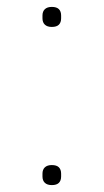

<svg xmlns="http://www.w3.org/2000/svg" viewBox="-20 -531 300 556"><path d="M130 5Q117 5 110 -1.5Q103 -8 103 -20V-28Q103 -40 110 -46.5Q117 -53 130 -53Q144 -53 150.5 -46.5Q157 -40 157 -28V-20Q157 -8 150.5 -1.5Q144 5 130 5ZM130 -453Q117 -453 110 -459.5Q103 -466 103 -478V-486Q103 -498 110 -504.5Q117 -511 130 -511Q144 -511 150.5 -504.5Q157 -498 157 -486V-478Q157 -466 150.5 -459.5Q144 -453 130 -453Z"/></svg>

Font: IBM Plex Sans Thin
Style: Regular
Weight: 250
Designer: Mike Abbink, Paul van der Laan, Pieter van Rosmalen
Foundry: Bold Monday
Version: Version 3.201